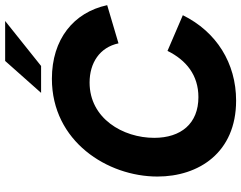

<svg xmlns="http://www.w3.org/2000/svg" viewBox="-118 -824 959 764"><g transform="rotate(-90 362.0 -441.5)"><path d="M344 18C493 18 618 -60 684 -194L542 -255C505 -180 445 -132 358 -132C253 -132 196 -201 196 -308C196 -432 273 -565 416 -565C494 -565 556 -525 572 -450L724 -495C695 -629 588 -715 431 -715C182 -715 42 -494 42 -295C42 -131 137 18 344 18ZM375 -758H482L661 -901H502Z"/></g></svg>

Font: HK Grotesk Black
Style: Italic
Weight: 900
Italic angle: -16°
Designer: Alfredo Marco Pradil
Foundry: Hanken Design Co.
Version: Version 3.001;FEAKit 1.0